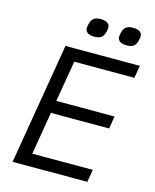

<svg xmlns="http://www.w3.org/2000/svg" viewBox="-130 -980 860 1067"><g transform="rotate(15 300.0 -446.5)"><path d="M476.9 0 489 -72.1H141L182.2 -317.8H517L529.1 -389.9H193.9L234 -626.1H579.9L592 -698.2H164.1L46.9 0ZM252.8 -824.9C252.8 -806.1 266 -789.1 304.7 -789.1C344.8 -789.1 356.9 -806.1 364 -832C365.8 -839.1 367.9 -850.1 367.9 -856.9C367.9 -876.1 354.8 -893.1 315.7 -893.1C275.9 -893.1 263.8 -876.1 256.7 -850.1C255 -843 252.8 -832 252.8 -824.9ZM438.9 -824.9C438.9 -806.1 451.7 -789.1 490.8 -789.1C530.9 -789.1 543 -806.1 549.7 -832C551.8 -839.1 554 -850.1 554 -856.9C554 -876.1 540.8 -893.1 501.8 -893.1C462 -893.1 449.9 -876.1 442.8 -850.1C440.7 -843 438.9 -832 438.9 -824.9Z"/></g></svg>

Font: Margiela Mono Italic Italic
Style: Regular
Weight: 400
Designer: Mike Abbink, Paul van der Laan, Pieter van Rosmalen
Foundry: Bold Monday
Version: Version 2.003 2021